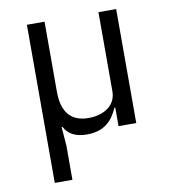

<svg xmlns="http://www.w3.org/2000/svg" viewBox="-81 -586 762 856"><g transform="rotate(-10 300.0 -158.0)"><path d="M177.9 199.9V44L171.2 -40.1H175.1C193.9 -5 226.9 12.1 278.1 12.1C358 12.1 394.9 -30.9 418 -84.2H421.9V0H502.1V-516H421.9V-158C421.9 -89.8 361.2 -58.9 296.9 -58.9C219.1 -58.9 177.9 -105.1 177.9 -198.9V-516H98V199.9Z"/></g></svg>

Font: Margiela Mono
Style: Regular
Weight: 400
Designer: Mike Abbink, Paul van der Laan, Pieter van Rosmalen
Foundry: Bold Monday
Version: Version 2.003 2021